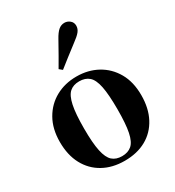

<svg xmlns="http://www.w3.org/2000/svg" viewBox="-187 -880 916 1005"><g transform="rotate(-30 271.0 -378.0)"><path d="M271 14Q197 14 141.5 -17Q86 -48 55.5 -105Q25 -162 25 -241Q25 -320 57.5 -377Q90 -434 145.5 -464.5Q201 -495 271 -495Q341 -495 396.5 -464.5Q452 -434 484.5 -377.5Q517 -321 517 -241Q517 -162 486.5 -104.5Q456 -47 401 -16.5Q346 14 271 14ZM271 -14Q307 -14 329.5 -33.5Q352 -53 362 -102Q372 -151 372 -239Q372 -328 362 -377.5Q352 -427 329.5 -446.5Q307 -466 271 -466Q235 -466 213 -446.5Q191 -427 180.5 -377.5Q170 -328 170 -239Q170 -151 180.5 -102Q191 -53 213 -33.5Q235 -14 271 -14ZM210 -575Q226 -603 244.5 -634.5Q263 -666 288 -712Q305 -743 321 -756.5Q337 -770 357 -770Q375 -770 389.5 -758Q404 -746 404 -726Q404 -707 391 -691Q378 -675 349 -654Q309 -623 280 -601Q251 -579 228 -560Z"/></g></svg>

Font: DM Serif Text
Style: Regular
Weight: 400
Designer: Colophon Foundry, Frank Grießhammer
Foundry: Colophon Foundry
Version: Version 5.200; ttfautohint (v1.8.3)